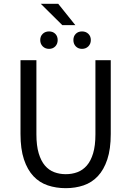

<svg xmlns="http://www.w3.org/2000/svg" viewBox="-20 -970 685 1002"><path d="M87 -656H170V-269Q170 -210 182 -170Q194 -130 214.5 -106Q235 -82 263 -71.5Q291 -61 323 -61Q356 -61 384 -71.5Q412 -82 433 -106Q454 -130 466 -170Q478 -210 478 -269V-656H558V-271Q558 -192 540 -138Q522 -84 490.5 -50.5Q459 -17 416 -2.5Q373 12 323 12Q273 12 229.5 -2.5Q186 -17 154.5 -50.5Q123 -84 105 -138Q87 -192 87 -271ZM373 -839H305L193 -950H284ZM408 -715Q388 -715 375.5 -728Q363 -741 363 -761Q363 -781 375.5 -793.5Q388 -806 408 -806Q428 -806 441 -793.5Q454 -781 454 -761Q454 -741 441 -728Q428 -715 408 -715ZM236 -715Q216 -715 203 -728Q190 -741 190 -761Q190 -781 203 -793.5Q216 -806 236 -806Q256 -806 268.5 -793.5Q281 -781 281 -761Q281 -741 268.5 -728Q256 -715 236 -715Z"/></svg>

Font: Myanmar Sanpya
Style: Regular
Weight: 400
Designer: Danh Hong
Foundry: Google Inc.
Version: Version 2.00 November 22, 2015